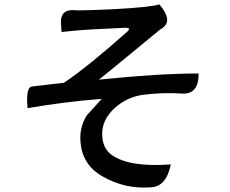

<svg xmlns="http://www.w3.org/2000/svg" viewBox="-20 -798 1040 870"><path d="M256 -695Q254 -755 314 -752L334 -751Q378 -751 489 -756Q661 -765 702 -778Q765 -705 716 -671L704 -663Q677 -641 574 -556Q471 -471 428 -437Q697 -465 880 -465Q881 -371 807 -374Q714 -380 625 -368Q552 -357 497 -306Q443 -255 443 -191Q443 -127 486 -96Q567 -39 754 -53Q733 51 659 51Q545 59 444 1Q344 -56 344 -175Q344 -227 373 -275L441 -350Q274 -337 105 -308Q96 -403 125 -406Q115 -405 270 -423Q382 -499 556 -654Q579 -674 542 -672Q365 -664 318 -659L259 -653Z"/></svg>

Font: Swei Half Moon CJK TC
Style: Medium
Weight: 500
Version: Version 2.125